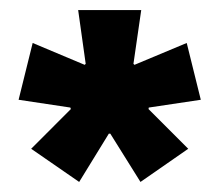

<svg xmlns="http://www.w3.org/2000/svg" viewBox="-20 -659 436 382"><path d="M137.5 -297 42 -363 121 -442 120 -445 17 -460.5 45 -573.5 148.5 -530 150.5 -532 135.5 -639H261L245.5 -532L247.5 -530L351.5 -573.5L379.5 -460.5L276 -445L275.5 -442L354.5 -363L259.5 -297L199.5 -393H196.5Z"/></svg>

Font: Anek Bangla
Style: Bold
Weight: 700
Designer: Sulekha Rajkumar (Bangla), Yesha Goshar (Latin)
Foundry: Ek Type
Version: Version 1.003